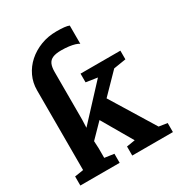

<svg xmlns="http://www.w3.org/2000/svg" viewBox="-193 -968 1033 1102"><g transform="rotate(-30 324.0 -417.5)"><path d="M18.5 0V-60L76.5 -69V-597.5Q76.5 -647.5 96.8 -690.5Q117 -733.5 153.2 -765.8Q189.5 -798 237.5 -816.5Q285.5 -835 341 -835Q372 -835 392.5 -832.8Q413 -830.5 425 -825.5V-704.5Q416 -711 399.8 -716Q383.5 -721 360.8 -724Q338 -727 310.5 -727Q275 -727 254.5 -718.2Q234 -709.5 225.2 -690Q216.5 -670.5 216.5 -638.5V-321.5L214.5 -269.5L416 -486.5L340.5 -498V-555.5H604.5V-498L523 -485L399 -358L576.5 -68.5L632 -60V0H362.5V-60L418.5 -69L301.5 -270.5L214 -181L216.5 -133V-69L279 -60V0Z"/></g></svg>

Font: Merriweather Light 18pt
Style: Bold
Weight: 700
Version: Version 2.100